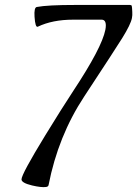

<svg xmlns="http://www.w3.org/2000/svg" viewBox="-20 -748 555 776"><path d="M514.6 -700.2Q515.6 -686.5 513.2 -674.8Q508.3 -649.4 474.1 -594.2Q447.8 -551.8 320.3 -357.9Q214.8 -197.8 176.3 0Q174.8 6.8 165.5 7.8Q147 10.3 109.4 1.5Q66.9 -8.8 66.9 -22.9Q66.9 -43.9 163.1 -201.2Q229.5 -309.6 276.4 -380.9Q391.6 -555.2 405.8 -627.4Q407.7 -637.2 407.7 -645Q407.7 -668.5 390.6 -668.5H275.4Q192.4 -668.5 132.8 -640.1Q122.6 -635.3 119.6 -680.2Q117.2 -717.3 128.4 -719.7Q170.9 -728 286.1 -728H505.4Q511.2 -728 512.5 -724.1Q513.7 -720.2 514.6 -700.2Z"/></svg>

Font: Dai Banna SIL Light
Style: BoldOblique
Weight: 700
Italic angle: -11°
Designer: Victor Gaultney
Foundry: SIL International
Version: Version 2.000